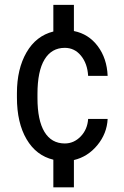

<svg xmlns="http://www.w3.org/2000/svg" viewBox="-20 -664 519 803"><path d="M251 -64Q289.1 -64 317.4 -93.3Q345.7 -122.6 348.6 -166.5H430.2Q427.2 -105.5 387.2 -56.9Q347.2 -8.3 289.1 5.4V119.6H203.1V3.9Q131.3 -13.2 91.1 -81.8Q50.8 -150.4 50.8 -256.3V-274.4Q50.8 -375.5 90.8 -444.8Q130.9 -514.2 203.1 -532.2V-643.6H289.1V-534.2Q350.6 -522 388.9 -470.9Q427.2 -419.9 430.2 -346.7H348.6Q345.7 -397.9 318.8 -430.9Q292 -463.9 251 -463.9Q195.8 -463.9 166.3 -415.3Q136.7 -366.7 136.7 -271V-253.9Q136.7 -160.6 166 -112.3Q195.3 -64 251 -64Z"/></svg>

Font: RobotoCondensed-Regular
Style: Regular
Weight: 400
Designer: Google
Version: Version 2.001201; 2014